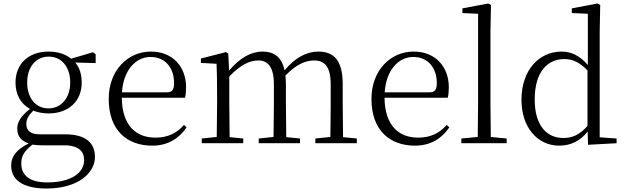

<svg xmlns="http://www.w3.org/2000/svg" viewBox="-20 -822 3585 1102"><path d="M258 -200C184 -200 136 -260 136 -348C136 -437 185 -497 260 -497C333 -497 383 -438 383 -349C383 -261 333 -200 258 -200ZM259 -171C373 -171 449 -241 449 -348C449 -394 437 -434 412 -463L529 -460V-511L513 -522L388 -485C357 -511 312 -526 259 -526C144 -526 69 -456 69 -348C69 -279 99 -226 152 -197C100 -155 79 -123 79 -83C79 -41 101 -13 145 1C79 34 44 73 44 128C44 205 103 260 247 260C429 260 525 170 525 79C525 -4 469 -51 355 -51H208C153 -51 131 -75 131 -110C131 -138 143 -159 171 -187C196 -177 226 -171 259 -171ZM166 8C183 11 202 12 224 12H348C435 12 463 50 463 97C463 169 390 225 251 225C155 225 102 188 102 116C102 71 122 43 166 8Z M854 14C942 14 1007 -26 1051 -91L1036 -105C994 -57 942 -32 872 -32C760 -32 681 -102 679 -261H1042C1046 -277 1048 -297 1048 -321C1048 -438 972 -526 846 -526C715 -526 604 -420 604 -254C604 -74 709 14 854 14ZM680 -292C688 -418 758 -495 844 -495C930 -495 979 -431 979 -346C979 -309 970 -292 937 -292Z M1874 0H2028V-27L1949 -35L1947 -227V-340C1947 -474 1897 -526 1808 -526C1740 -526 1675 -492 1613 -418C1597 -495 1553 -526 1487 -526C1420 -526 1356 -489 1295 -417L1290 -515L1277 -523L1133 -486V-461L1223 -456C1225 -406 1226 -354 1226 -286V-227L1224 -36L1138 -27V0H1376V-27L1298 -35L1296 -227V-383C1362 -452 1415 -475 1463 -475C1517 -475 1552 -438 1552 -338V-227L1550 -36L1465 -27V0H1702V-27L1623 -35L1621 -227V-338C1621 -356 1620 -373 1618 -388C1682 -455 1737 -475 1783 -475C1842 -475 1878 -441 1878 -338V-227C1878 -172 1877 -91 1876 -36L1790 -27V0Z M2362 14C2450 14 2515 -26 2559 -91L2544 -105C2502 -57 2450 -32 2380 -32C2268 -32 2189 -102 2187 -261H2550C2554 -277 2556 -297 2556 -321C2556 -438 2480 -526 2354 -526C2223 -526 2112 -420 2112 -254C2112 -74 2217 14 2362 14ZM2188 -292C2196 -418 2266 -495 2352 -495C2438 -495 2487 -431 2487 -346C2487 -309 2478 -292 2445 -292Z M2721 0H2888V-27L2797 -36L2795 -227V-639L2798 -793L2783 -802L2634 -774V-747L2724 -743V-227L2722 -36L2628 -27V0Z M3355 9 3519 0V-27L3422 -34V-643L3425 -793L3410 -802L3262 -774V-747L3354 -743V-449C3307 -504 3256 -526 3204 -526C3074 -526 2973 -420 2973 -249C2973 -93 3063 14 3190 14C3253 14 3309 -11 3353 -67ZM3352 -99C3307 -49 3266 -30 3213 -30C3119 -30 3049 -100 3049 -251C3049 -414 3126 -483 3219 -483C3267 -483 3307 -464 3352 -418Z"/></svg>

Font: Noto Serif CJK SC Light
Style: Regular
Weight: 300
Designer: Ryoko NISHIZUKA 西塚涼子 (kana & ideographs); Frank Grießhammer (Latin, Greek & Cyrillic); Wenlong ZHANG 张文龙 (bopomofo); San
Foundry: Adobe
Version: Version 2.001;hotconv 1.1.0;makeotfexe 2.6.0